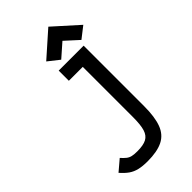

<svg xmlns="http://www.w3.org/2000/svg" viewBox="-315 -949 1230 1230"><g transform="rotate(-45 300.0 -334.0)"><path d="M238 196Q194 196 162 188.5Q130 181 105 163.5Q80 146 54 116L127 54Q145 74 159 85Q173 96 191 100Q209 104 238 104Q291 104 320 89Q349 74 360.5 36.5Q372 -1 372 -70V-526H246V-618H472V-70Q472 28 450 86.5Q428 145 376.5 170.5Q325 196 238 196ZM488 -654 398 -736 307 -656 231 -716 398 -864 565 -714Z"/></g></svg>

Font: Victor Mono Thin
Style: Regular
Weight: 100
Monospace: yes
Designer: Rune Bjørnerås
Version: Version 1.561;gftools[0.9.30]